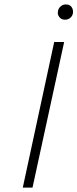

<svg xmlns="http://www.w3.org/2000/svg" viewBox="-20 -848 350 868"><path d="M83 0 225 -658H270L127 0ZM274 -759Q263 -759 255.5 -764Q248 -769 244 -777.5Q240 -786 242 -796Q243 -809 253.5 -818.5Q264 -828 278 -828Q289 -828 296.5 -823Q304 -818 307.5 -809.5Q311 -801 310 -790Q308 -776 298 -767.5Q288 -759 274 -759Z"/></svg>

Font: Ysabeau ExtraLight
Style: Italic
Weight: 250
Italic angle: -12°
Version: Version 2.000;gftools[0.9.27.dev2+g8671c4b]